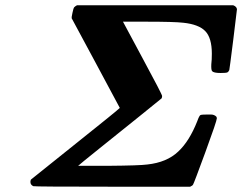

<svg xmlns="http://www.w3.org/2000/svg" viewBox="-20 -706 916 726"><path d="M862 -686Q875 -681 876 -671Q876 -667 862 -555.5Q848 -444 847 -441Q844 -434 839 -432Q834 -430 814 -430Q788 -430 782 -437Q778 -442 779 -463Q781 -478 781 -503Q781 -563 756 -588.5Q731 -614 673 -620Q640 -624 530 -624H445L519 -486Q593 -349 593 -343Q593 -338 591 -334Q588 -331 509.5 -268Q431 -205 354.5 -143.5Q278 -82 278 -81L275 -79H388Q509 -80 537 -84Q611 -92 654 -133Q696 -172 726 -248Q733 -268 738 -271Q743 -273 765 -273H777Q790 -273 798 -265Q800 -261 800 -259Q800 -249 756.5 -130.5Q713 -12 710 -8Q708 -4 699 0H405Q110 0 106 -2Q95 -7 95 -18Q95 -23 97 -27Q105 -34 265.5 -162Q426 -290 433 -298L343 -466Q262 -616 251 -637Q250 -639 254 -657.5Q258 -676 260 -678Q265 -683 271 -686Z"/></svg>

Font: KaTeX_Main
Style: Bold Italic
Weight: 700
Version: Version 1.1; ttfautohint (v1.3)